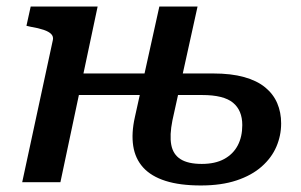

<svg xmlns="http://www.w3.org/2000/svg" viewBox="-20 -558 922 588"><path d="M164 -267H457L471 -333H178ZM48 0H165L279 -538H74L61 -479L74 -476Q98 -472 114 -466.5Q130 -461 137 -453.5Q144 -446 142 -436ZM595 10Q658 10 704.5 -5.5Q751 -21 781.5 -48Q812 -75 826.5 -109Q841 -143 841 -180Q841 -214 829 -242Q817 -270 792 -290.5Q767 -311 727.5 -322Q688 -333 633 -333H490L475 -267H599Q665 -267 693.5 -243.5Q722 -220 722 -175Q722 -139 708 -112.5Q694 -86 666.5 -71Q639 -56 598 -56Q556 -56 533 -70.5Q510 -85 504.5 -114.5Q499 -144 508 -189L585 -538H468L393 -199Q382 -150 388 -111Q394 -72 418.5 -45Q443 -18 487 -4Q531 10 595 10Z"/></svg>

Font: Roboto Serif Medium
Style: Italic
Weight: 500
Italic angle: -10°
Designer: Greg Gazdowicz
Foundry: Commercial Type
Version: Version 1.008